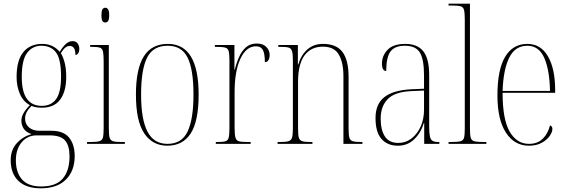

<svg xmlns="http://www.w3.org/2000/svg" viewBox="-20 -780 3076 1041"><path d="M201 241Q122 241 80 201Q38 161 38 89Q38 33 70.5 -3Q103 -39 151 -53Q121 -63 108.5 -82.5Q96 -102 96 -125Q96 -145 106.5 -164.5Q117 -184 142 -210Q106 -229 88 -270.5Q70 -312 70 -362Q70 -453 106.5 -497.5Q143 -542 209 -542Q267 -542 304 -499Q317 -522 334.5 -539.5Q352 -557 374 -557Q392 -557 401 -544.5Q410 -532 410 -516Q410 -499 403.5 -490.5Q397 -482 389 -482Q389 -531 358 -531Q333 -531 310 -492Q322 -472 330.5 -440.5Q339 -409 339 -363Q339 -285 306.5 -240.5Q274 -196 207 -196Q194 -196 178.5 -198Q163 -200 151 -206Q132 -187 124 -170.5Q116 -154 116 -138Q116 -107 137.5 -89Q159 -71 193 -71H258Q325 -71 355 -33.5Q385 4 385 66Q385 146 337.5 193.5Q290 241 201 241ZM206 -206Q258 -206 284.5 -243Q311 -280 311 -365Q311 -460 283.5 -496Q256 -532 204 -532Q157 -532 127.5 -494Q98 -456 98 -364Q98 -282 126 -244Q154 -206 206 -206ZM203 231Q284 231 320.5 188Q357 145 357 67Q357 10 333 -18Q309 -46 249 -46H178Q129 -46 97.5 -8.5Q66 29 66 89Q66 155 99.5 193Q133 231 203 231Z M551 -658Q541 -658 535.5 -666Q530 -674 530 -698Q530 -721 535.5 -729.5Q541 -738 551 -738Q560 -738 566 -729.5Q572 -721 572 -698Q572 -674 566 -666Q560 -658 551 -658ZM452 0V-10H472Q504 -10 519 -14.5Q534 -19 538 -34.5Q542 -50 542 -85V-447Q542 -483 538.5 -500Q535 -517 521.5 -521.5Q508 -526 478 -526H469V-536H570V-85Q570 -50 574 -34.5Q578 -19 592.5 -14.5Q607 -10 639 -10H657V0Z M887 10Q807 10 762 -57Q717 -124 717 -267Q717 -406 759.5 -474Q802 -542 890 -542Q1057 -542 1057 -267Q1057 -123 1014 -56.5Q971 10 887 10ZM888 0Q966 0 997.5 -67.5Q1029 -135 1029 -267Q1029 -404 997 -468Q965 -532 889 -532Q810 -532 777.5 -467.5Q745 -403 745 -267Q745 -133 779.5 -66.5Q814 0 888 0Z M1150 0V-10H1157Q1188 -10 1202 -14Q1216 -18 1220 -34.5Q1224 -51 1224 -87V-451Q1224 -486 1220 -502Q1216 -518 1200.5 -522Q1185 -526 1152 -526H1145V-536H1251V-402H1253Q1262 -439 1276.5 -471.5Q1291 -504 1314 -524Q1337 -544 1372 -544Q1406 -544 1424 -525.5Q1442 -507 1442 -482Q1442 -465 1435.5 -454Q1429 -443 1416 -443Q1416 -490 1405 -509.5Q1394 -529 1368 -529Q1315 -529 1283.5 -461.5Q1252 -394 1252 -281V-87Q1252 -51 1256.5 -34.5Q1261 -18 1275.5 -14Q1290 -10 1321 -10H1339V0Z M1485 0V-10H1498Q1530 -10 1544.5 -14.5Q1559 -19 1563.5 -34.5Q1568 -50 1568 -85V-451Q1568 -486 1563.5 -502Q1559 -518 1545 -522Q1531 -526 1501 -526H1489V-536H1595V-430H1597Q1612 -481 1646 -511.5Q1680 -542 1731 -542Q1804 -542 1837 -498Q1870 -454 1870 -361V-85Q1870 -50 1874 -34.5Q1878 -19 1892.5 -14.5Q1907 -10 1938 -10H1945V0H1842V-367Q1842 -441 1817 -484Q1792 -527 1731 -527Q1666 -527 1631 -479.5Q1596 -432 1596 -336V-85Q1596 -50 1600 -34.5Q1604 -19 1618.5 -14.5Q1633 -10 1665 -10H1674V0Z M2137 10Q2081 10 2048.5 -26.5Q2016 -63 2016 -140Q2016 -216 2064 -253.5Q2112 -291 2210 -296L2279 -299V-371Q2279 -458 2256.5 -495Q2234 -532 2175 -532Q2120 -532 2097 -500.5Q2074 -469 2074 -395Q2051 -395 2051 -436Q2051 -478 2081.5 -510Q2112 -542 2177 -542Q2244 -542 2275.5 -501.5Q2307 -461 2307 -372V-95Q2307 -58 2311 -40Q2315 -22 2326 -16Q2337 -10 2358 -10H2362V0H2280V-113H2278Q2262 -60 2226 -25Q2190 10 2137 10ZM2140 -5Q2180 -5 2211.5 -29.5Q2243 -54 2261 -94.5Q2279 -135 2279 -185V-289L2210 -286Q2120 -282 2082 -242.5Q2044 -203 2044 -137Q2044 -75 2067 -40Q2090 -5 2140 -5Z M2412 0V-10H2423Q2460 -10 2476 -14Q2492 -18 2496 -33.5Q2500 -49 2500 -84V-672Q2500 -709 2496 -725.5Q2492 -742 2477.5 -746Q2463 -750 2433 -750H2412V-760H2528V-84Q2528 -49 2532 -33.5Q2536 -18 2552.5 -14Q2569 -10 2605 -10H2617V0Z M2848 10Q2769 10 2723 -61Q2677 -132 2677 -262Q2677 -403 2719 -472.5Q2761 -542 2839 -542Q2912 -542 2951 -474.5Q2990 -407 2990 -291V-277H2705Q2705 -132 2743.5 -66Q2782 0 2848 0Q2895 0 2923 -28Q2951 -56 2962 -100Q2975 -96 2975 -81Q2975 -64 2960.5 -43Q2946 -22 2917.5 -6Q2889 10 2848 10ZM2962 -287Q2960 -400 2931 -466Q2902 -532 2839 -532Q2773 -532 2741 -467.5Q2709 -403 2705 -287Z"/></svg>

Font: Noto Serif Display Condensed Thin
Style: Regular
Weight: 100
Width: 3
Designer: Monotype Design Team
Foundry: Monotype Imaging Inc.
Version: Version 2.009